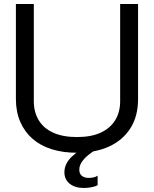

<svg xmlns="http://www.w3.org/2000/svg" viewBox="-20 -749 765 954"><path d="M362 10Q293 10 237 -7.5Q181 -25 141.5 -59.5Q102 -94 80.5 -144Q59 -194 59 -257V-729H148V-246Q148 -192 172.5 -151.5Q197 -111 245 -89.5Q293 -68 362 -68Q433 -68 480.5 -90Q528 -112 552.5 -152Q577 -192 577 -246V-729H666V-257Q666 -172 628.5 -112.5Q591 -53 523 -21.5Q455 10 362 10ZM397 185Q353 185 326.5 164Q300 143 300 107Q300 65 336 30Q372 -5 431 -29L444 -18L453 -3Q413 22 393.5 46Q374 70 374 94Q374 114 386.5 124.5Q399 135 421 135Q433 135 444.5 132.5Q456 130 465 124V171Q453 178 434 181.5Q415 185 397 185Z"/></svg>

Font: Hubot Sans
Style: Regular
Weight: 400
Designer: Deni Anggara
Foundry: GitHub, Inc., Subsidiary of Microsoft Corporation
Version: Version 2.000